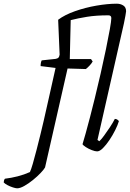

<svg xmlns="http://www.w3.org/2000/svg" viewBox="-174 -820 703 1040"><path d="M-81 200Q-89 200 -104.5 195Q-120 190 -134 182.5Q-148 175 -154 168Q-153 154 -147 148Q-113 144 -78 135Q-43 126 -12 112Q-6 100 3.5 67.5Q13 35 24 -8Q35 -51 45.5 -93.5Q56 -136 63 -167Q78 -233 94 -304.5Q110 -376 127 -452L46 -462Q46 -482 52 -493L127 -501Q138 -503 142.5 -507.5Q147 -512 149 -524L141 -713Q177 -740 232.5 -759.5Q288 -779 348.5 -789.5Q409 -800 459 -800Q478 -800 493.5 -790.5Q509 -781 509 -759Q509 -756 505.5 -735.5Q502 -715 497 -692L354 -62L364 -55Q374 -64 389.5 -85Q405 -106 421.5 -131Q438 -156 448 -176Q456 -176 461.5 -172Q467 -168 470 -164Q464 -143 450 -115Q436 -87 418.5 -61Q401 -35 383.5 -17.5Q366 0 352 0Q341 0 323 -7Q305 -14 290.5 -23.5Q276 -33 273 -39Q279 -58 290 -97.5Q301 -137 314 -187Q327 -237 339 -286Q355 -351 371 -421Q387 -491 400 -554Q413 -617 421 -662Q429 -707 429 -722Q429 -737 413 -737Q347 -737 297.5 -729Q248 -721 209 -711L204 -500H319L328 -487Q322 -476 310.5 -464Q299 -452 291 -446L192 -449L70 87Q64 98 46 117Q28 136 4.5 155Q-19 174 -42 187Q-65 200 -81 200Z"/></svg>

Font: Texturina 72pt 72pt Light
Style: Italic
Weight: 300
Italic angle: -11°
Designer: Guillermo Torres Carreño
Foundry: Omnibus-Type
Version: Version 1.002; ttfautohint (v1.8.3)